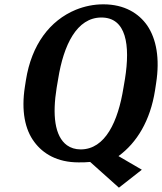

<svg xmlns="http://www.w3.org/2000/svg" viewBox="-20 -741 749 888"><path d="M95 -339C78 -229 95 -142 139 -84C179 -30 245 10 343 10C361 10 380 10 397 8L530 127L636 44L528 -19C613 -81 675 -183 697 -323L702 -356C720 -471 703 -561 661 -623C622 -679 556 -721 458 -721C413 -721 371 -712 331 -696C210 -646 126 -534 100 -371ZM242 -335 249 -376C274 -533 335 -660 449 -660C564 -660 583 -533 558 -376L551 -335C526 -179 467 -50 353 -50C328 -50 307 -57 290 -69C232 -111 222 -211 242 -335Z"/></svg>

Font: Aerodynamic
Style: Obl
Weight: 500
Designer: Google
Version: Version 2.000980; 2014